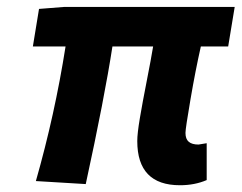

<svg xmlns="http://www.w3.org/2000/svg" viewBox="-20 -530 707 562"><path d="M506.8 12.2Q381.8 12.2 381.8 -117.2Q381.8 -139.2 389.4 -184.3Q397 -229.5 409.7 -293.9Q422.4 -358.4 428.2 -394H309.1Q286.1 -244.6 231 8.8L85 0Q140.6 -194.8 171.9 -394H76.2L94.2 -503.9L168.9 -509.8H667L647.9 -394H567.9Q552.2 -324.7 537.6 -239.3Q522.9 -153.8 522.9 -141.1Q522.9 -123 532.5 -115Q542 -106.9 561 -106.9Q562.5 -106.9 585 -110.8V-2.9Q549.8 12.2 506.8 12.2Z"/></svg>

Font: Office Code Pro D Bold Italic
Style: Regular
Weight: 700
Italic angle: -9°
Designer: Nathan Rutzky & Paul D. Hunt
Foundry: Adobe Systems Incorporated
Version: Version 1.004;PS 001.004;hotconv 1.0.70;makeotf.lib2.5.58329